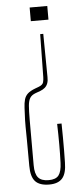

<svg xmlns="http://www.w3.org/2000/svg" viewBox="-56 -631 372 868"><g transform="rotate(-5 129.5 -197.5)"><path d="M132 205Q88.5 205 68.8 183.8Q49 162.5 49 113Q49 35 48.5 -5.5Q48 -46 47.8 -64.2Q47.5 -82.5 48 -94Q49.5 -127 50.5 -149.8Q51.5 -172.5 56 -188Q60.5 -203.5 72 -214Q83.5 -224.5 106 -233L122 -239Q141 -246 144 -258.2Q147 -270.5 147 -281L150 -476H164L166 -280Q166.5 -263 162.2 -251.5Q158 -240 149.5 -232.5Q141 -225 128 -220L106 -212Q88.5 -205.5 80.8 -193.5Q73 -181.5 71 -158Q69 -134.5 69 -94V112Q69 151 83.5 168Q98 185 131 185Q163.5 185 176.5 168Q189.5 151 191 112Q192.5 74.5 192.5 29.5Q192.5 -15.5 191 -65H211Q211.5 -32 211.8 -1Q212 30 211.8 58.5Q211.5 87 211 112Q210.5 161.5 191.5 183.2Q172.5 205 132 205ZM113 -538V-600H193V-538Z"/></g></svg>

Font: Big Shoulders Display SC Thin
Style: Regular
Weight: 100
Designer: Patric King
Foundry: XO Type Co
Version: Version 2.002